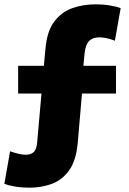

<svg xmlns="http://www.w3.org/2000/svg" viewBox="-24 -724 596 884"><path d="M113.5 140Q74 140 43 134.5Q12 129 -4 122.5L22.5 -27.5Q42 -20.5 60.8 -16Q79.5 -11.5 95 -11.5Q117.5 -11.5 131 -23.5Q144.5 -35.5 147 -67.5Q152 -124 157 -180.5Q162 -237 167 -293.5H59.5V-421H178Q180 -440 181.5 -459Q183 -478 185 -497Q192 -580.5 226.2 -625.2Q260.5 -670 310.5 -687Q360.5 -704 415 -704Q453.5 -704 484.5 -698.5Q515.5 -693 531.5 -686.5L505 -536.5Q487 -543.5 468.8 -547.8Q450.5 -552 433 -552Q402.5 -552 386.2 -535.2Q370 -518.5 365.5 -479.5Q363 -452.5 360 -421H510V-293.5H353.5Q348.5 -237 343.8 -181.2Q339 -125.5 334 -67Q326.5 16.5 293.8 61.2Q261 106 213.2 123Q165.5 140 113.5 140Z"/></svg>

Font: Commissioner ExtraBold
Style: Regular
Weight: 800
Designer: Kostas Bartsokas
Foundry: Kostas Bartsokas
Version: Version 1.000; ttfautohint (v1.8.3)